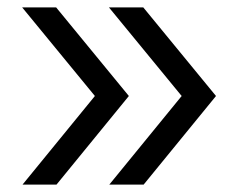

<svg xmlns="http://www.w3.org/2000/svg" viewBox="-20 -540 640 520"><path d="M276 -40 472 -280 275 -520H368L565 -280L369 -40ZM41 -40 237 -280 40 -520H132L329 -280L133 -40Z"/></svg>

Font: JetBrains Mono NL Light
Style: Regular
Weight: 300
Monospace: yes
Designer: Philipp Nurullin, Konstantin Bulenkov
Foundry: JetBrains
Version: Version 2.305; ttfautohint (v1.8.4.7-5d5b)